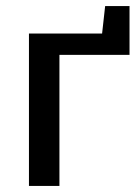

<svg xmlns="http://www.w3.org/2000/svg" viewBox="-20 -610 455 630"><path d="M75 -500H315L325 -590H405V-430H175V0H75Z"/></svg>

Font: Scada
Style: Regular
Weight: 400
Designer: Jovanny Lemonad
Foundry: Jovanny Lemonad
Version: Version 3.005; ttfautohint (v0.91) -l 8 -r 50 -G 200 -x 0 -w